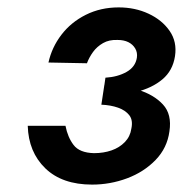

<svg xmlns="http://www.w3.org/2000/svg" viewBox="-20 -490 524 519"><path d="M258 -231Q306 -231 348.5 -241.5Q391 -252 419 -275.5Q447 -299 453 -338Q459 -377 438.5 -406.5Q418 -436 381.5 -453Q345 -470 301 -470Q252 -470 212 -450Q172 -430 146 -396Q120 -362 111 -321L215 -319Q221 -335 231.5 -349.5Q242 -364 258.5 -373.5Q275 -383 298 -382Q315 -382 327 -376Q339 -370 345.5 -359Q352 -348 350 -334Q346 -309 322 -295.5Q298 -282 265 -280ZM229 9Q278 9 323.5 -8Q369 -25 400.5 -57.5Q432 -90 438 -135Q445 -181 420.5 -207.5Q396 -234 354 -247Q312 -260 262 -260L254 -207Q279 -206 299 -199Q319 -192 329.5 -178.5Q340 -165 335 -142Q332 -121 317.5 -106Q303 -91 281.5 -83.5Q260 -76 234 -76Q195 -77 179 -98Q163 -119 157 -150H55Q57 -79 102.5 -35Q148 9 229 9Z"/></svg>

Font: Jost Medium
Style: Italic
Weight: 500
Italic angle: -5°
Version: Version 3.710